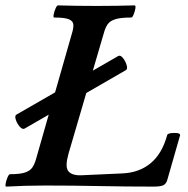

<svg xmlns="http://www.w3.org/2000/svg" viewBox="-23 -688 697 712"><path d="M68 -211Q60 -207 50 -218.5Q40 -230 35.5 -244.5Q31 -259 38 -263L415 -480Q423 -485 432.5 -473.5Q442 -462 446.5 -447Q451 -432 444 -428ZM0 4Q-4 4 -2 -7.5Q0 -19 5 -30.5Q10 -42 14 -42Q52 -42 70.5 -48.5Q89 -55 97 -67Q105 -79 110 -96L244 -565Q250 -584 249 -597Q248 -610 232.5 -616.5Q217 -623 178 -623Q174 -623 176 -634Q178 -645 183 -656.5Q188 -668 192 -668Q227 -667 262.5 -666.5Q298 -666 334 -666Q370 -666 405.5 -666.5Q441 -667 476 -668Q481 -668 479 -656.5Q477 -645 472.5 -634Q468 -623 464 -623Q424 -623 404 -616.5Q384 -610 375.5 -597Q367 -584 362 -565L231 -118Q228 -107 226 -96.5Q224 -86 224 -78Q223 -57 237 -47Q251 -37 278 -38L432 -45Q494 -48 536 -83Q578 -118 597 -187Q599 -195 624 -195Q636 -195 640.5 -193Q645 -191 645 -187L598 -23Q594 -7 583.5 -1.5Q573 4 546 4Q446 4 345 2Q244 0 143 0Q107 0 71.5 1Q36 2 0 4Z"/></svg>

Font: Junicode VF
Style: Italic
Weight: 400
Italic angle: -11°
Designer: Peter S. Baker
Version: Version 2.209